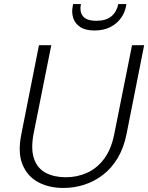

<svg xmlns="http://www.w3.org/2000/svg" viewBox="-20 -924 734 951"><path d="M173 -700H234L146 -260Q132 -184 149 -136.5Q166 -89 207.5 -67.5Q249 -46 306 -46Q361 -46 410 -67.5Q459 -89 495 -136.5Q531 -184 546 -260L634 -700H694L607 -261Q593 -191 562.5 -140.5Q532 -90 489.5 -57.5Q447 -25 397 -9Q347 7 294 7Q223 7 169.5 -21.5Q116 -50 91.5 -109Q67 -168 86 -261ZM604 -892Q598 -860 578 -833Q558 -806 525.5 -789.5Q493 -773 448 -773Q403 -773 377.5 -790Q352 -807 343 -834Q334 -861 340 -892L342 -904H381Q373 -865 391.5 -843Q410 -821 457 -821Q505 -821 531.5 -843Q558 -865 566 -904H606Z"/></svg>

Font: Albert Sans Light
Style: Italic
Weight: 300
Italic angle: -11.25°
Designer: Andreas Rasmussen
Foundry: a.Foundry
Version: Version 1.025